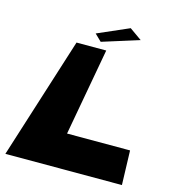

<svg xmlns="http://www.w3.org/2000/svg" viewBox="-120 -792 791 880"><g transform="rotate(15 275.5 -352.5)"><path d="M243 -640 275 -609 450 -664 392 -705ZM310 -577H169L-14 0H539L534 -163H235Z"/></g></svg>

Font: Hussar Milosc
Style: Bold
Weight: 700
Foundry: Cannot Into Space Fonts
Version: Version 1.02